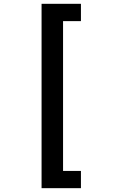

<svg xmlns="http://www.w3.org/2000/svg" viewBox="-20 -839 640 1017"><path d="M408.7 -727.1H314V66.4H408.7V157.7H200.2V-818.8H408.7Z"/></svg>

Font: Roboto Mono
Style: Regular
Weight: 500
Designer: Google
Version: Version 2.000986; 2015; ttfautohint (v1.3)